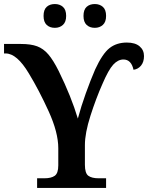

<svg xmlns="http://www.w3.org/2000/svg" viewBox="-22 -932 734 952"><path d="M162 -48H198Q232 -48 249.5 -60.5Q267 -73 267 -112V-197Q267 -275 219.5 -379.5Q172 -484 121 -568Q62 -667 6 -667H-2V-714H82Q131 -714 162 -702.5Q193 -691 217.5 -662.5Q242 -634 269 -580Q331 -454 364 -344Q380 -404 403.5 -469.5Q427 -535 450 -588Q486 -666 521 -693.5Q556 -721 607 -721Q648 -721 670 -702.5Q692 -684 692 -654Q692 -625 677.5 -607Q663 -589 640 -586Q629 -637 590 -637Q563 -637 539.5 -611.5Q516 -586 486 -516Q454 -444 426.5 -358Q399 -272 399 -213V-115Q399 -73 416 -60.5Q433 -48 467 -48H504V0H162ZM194 -853Q194 -884 209.5 -898Q225 -912 250 -912Q274 -912 290 -898Q306 -884 306 -853Q306 -823 290 -808.5Q274 -794 250 -794Q225 -794 209.5 -808.5Q194 -823 194 -853ZM392 -853Q392 -884 407.5 -898Q423 -912 448 -912Q472 -912 488 -898Q504 -884 504 -853Q504 -823 488 -808.5Q472 -794 448 -794Q423 -794 407.5 -808.5Q392 -823 392 -853Z"/></svg>

Font: Noto Serif SemiBold
Style: Regular
Weight: 600
Designer: Monotype Design Team
Foundry: Monotype Imaging Inc.
Version: Version 1.001